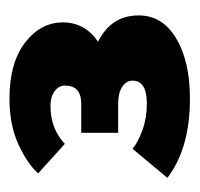

<svg xmlns="http://www.w3.org/2000/svg" viewBox="-28 -820 407 390"><g transform="rotate(-90 175.0 -624.5)"><path d="M9.2 -487.5 68.3 -558.3Q80.8 -547.5 105.8 -538.3Q130.8 -529.2 160 -529.2Q206.7 -529.2 206.7 -558.3Q206.7 -570.8 194.2 -579.2Q181.7 -587.5 160 -587.5H100.8V-662.5H160Q196.7 -662.5 196.7 -695.8Q196.7 -708.3 185 -716.7Q173.3 -725 155.8 -725Q109.2 -725 78.3 -695.8L18.3 -750Q37.5 -771.7 77.1 -790Q116.7 -808.3 170 -808.3Q242.5 -808.3 283.8 -776.7Q325 -745 325 -700Q325 -655 285.8 -628.3Q339.2 -601.7 339.2 -545.8Q339.2 -497.5 292.5 -469.6Q245.8 -441.7 170 -441.7Q69.2 -441.7 9.2 -487.5Z"/></g></svg>

Font: BoonTook
Style: Regular
Weight: 400
Designer: Sungsit Sawaiwan
Foundry: FontUni
Version: Version 3.0